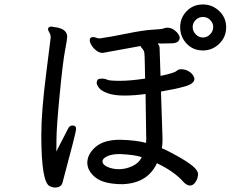

<svg xmlns="http://www.w3.org/2000/svg" viewBox="-20 -827 1040 860"><path d="M511 -69Q543 -69 573 -83Q603 -97 615 -123Q584 -134 516 -137Q481 -137 460 -127Q439 -117 439 -104Q439 -90 460 -80Q481 -70 511 -69ZM831 4Q816 4 800 -14Q760 -59 683 -96Q641 -6 529 -2Q446 -2 408.5 -31.5Q371 -61 371 -99Q372 -138 409 -169.5Q446 -201 518 -201Q591 -199 634 -187Q635 -192 635 -206L632 -406Q582 -399 537 -399Q491 -399 462 -409.5Q433 -420 423 -434Q413 -448 413 -456Q413 -464 418 -471Q425 -475 438 -475Q450 -475 460 -470Q470 -465 517 -465Q564 -465 630 -475Q629 -512 628.5 -546Q628 -580 626.5 -590.5Q625 -601 617.5 -609Q610 -617 610 -621L440 -590Q425 -590 411.5 -600.5Q398 -611 390 -624Q382 -637 382 -647Q382 -661 397 -661Q404 -661 411 -658Q418 -655 427 -655Q472 -661 547.5 -676.5Q623 -692 664 -694Q705 -696 712.5 -699.5Q720 -703 731 -703Q748 -703 764.5 -689.5Q781 -676 785 -660Q785 -634 750 -633L699 -632L690 -633Q687 -633 687 -631Q687 -630 691 -625.5Q695 -621 695 -609Q695 -597 696.5 -562Q698 -527 699 -487Q761 -500 772 -510Q777 -516 790 -517Q812 -517 829.5 -505Q847 -493 851 -474Q851 -452 808.5 -440Q766 -428 701 -417L708 -205Q708 -180 705 -163Q726 -155 773.5 -128.5Q821 -102 844 -82.5Q867 -63 867 -48Q867 -34 861 -21Q849 4 831 4ZM226 13Q215 13 203 7Q165 -10 165 -222Q165 -327 187 -499Q205 -647 206 -650.5Q207 -654 207 -659Q207 -672 201 -681.5Q195 -691 195 -698Q197 -708 211 -708L221 -706Q281 -700 281 -662Q281 -652 271 -599Q261 -546 247 -400Q233 -254 233 -205Q233 -158 232 -148Q247 -176 284 -249Q291 -265 304 -265Q321 -265 321 -249Q321 -236 260 -9Q254 13 226 13ZM935 -706Q935 -724 921.5 -737.5Q908 -751 889 -751Q870 -751 856.5 -737.5Q843 -724 843 -706Q843 -687 857 -673Q871 -659 889 -659Q907 -659 921 -673Q935 -687 935 -706ZM889 -601Q845 -601 816 -631.5Q787 -662 787 -705Q787 -747 816 -777Q845 -807 889 -807Q931 -807 962 -777.5Q993 -748 993 -705Q993 -661 962 -631Q931 -601 889 -601Z"/></svg>

Font: ToneOZ-Pinyin-WenKai-Medium
Style: Medium
Weight: 700
Designer: Fontworks Inc.
Foundry: ToneOZ
Version: Version 0.240331